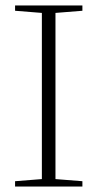

<svg xmlns="http://www.w3.org/2000/svg" viewBox="-20 -683 357 703"><path d="M35.2 0V-19.5L133.3 -27.3V-635.7L35.2 -643.6V-663.1H281.7V-643.6L183.1 -635.7V-27.3L281.7 -19.5V0Z"/></svg>

Font: Elstob ExtraLight
Style: Regular
Weight: 200
Designer: Peter S. Baker
Version: Version 1.015